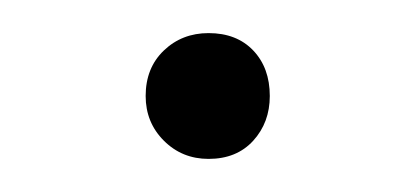

<svg xmlns="http://www.w3.org/2000/svg" viewBox="-20 -93 251 116"><path d="M106 3Q90 3 79 -8Q68 -19 68 -35Q68 -52 79 -62.5Q90 -73 106 -73Q123 -73 133 -62.5Q143 -52 143 -35Q143 -19 133 -8Q123 3 106 3Z"/></svg>

Font: Nunito ExtraLight
Style: Regular
Weight: 200
Designer: Vernon Adams
Foundry: Vernon Adams
Version: Version 3.602;April 4, 2023;FontCreator 14.0.0.2856 64-bit